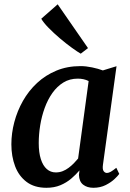

<svg xmlns="http://www.w3.org/2000/svg" viewBox="-20 -882 618 912"><path d="M469 -99.5Q466 -78 472.2 -69.2Q478.5 -60.5 488 -60.5Q496 -60.5 506.2 -66.2Q516.5 -72 532.5 -85L546.5 -56Q541.5 -48.5 525 -32.5Q508.5 -16.5 482.5 -3.2Q456.5 10 423.5 10Q394 10 375 -4.8Q356 -19.5 355 -51.5L357.5 -72.5Q340.5 -52.5 318.2 -33.5Q296 -14.5 266.8 -2.2Q237.5 10 200.5 10Q143.5 10 106.5 -17.8Q69.5 -45.5 51.8 -92.2Q34 -139 34 -196.5Q34 -249 48 -302Q62 -355 89 -402.8Q116 -450.5 156 -487.8Q196 -525 247.8 -546.5Q299.5 -568 362.5 -568Q388 -568 417.8 -561.8Q447.5 -555.5 468.5 -547.5L533.5 -567.5ZM401 -497Q389.5 -503 376.2 -505.8Q363 -508.5 349.5 -508.5Q311 -508.5 281.2 -490.2Q251.5 -472 229.2 -440.8Q207 -409.5 192.5 -369.8Q178 -330 171 -286.8Q164 -243.5 164 -202Q164 -157.5 174 -126.2Q184 -95 202.2 -79Q220.5 -63 245 -63Q262.5 -63 277.8 -69Q293 -75 306.2 -85Q319.5 -95 330.8 -106.5Q342 -118 351 -129ZM363.5 -627Q348.5 -635.5 321.5 -655Q294.5 -674.5 265 -699.5Q235.5 -724.5 211 -749.5Q186.5 -774.5 176 -793L254 -861.5L398 -653.5Z"/></svg>

Font: Merriweather Light 18pt SemiBold
Style: Italic
Weight: 600
Italic angle: -7.8°
Version: Version 2.101